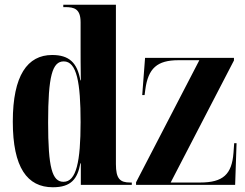

<svg xmlns="http://www.w3.org/2000/svg" viewBox="-20 -780 1032 810"><path d="M203 10C280 10 307 -25 319 -91H321V0H536V-10H529C486 -10 469 -26 469 -88V-760H247V-750H255C293 -750 320 -743 320 -686V-583C320 -544 320 -502 321 -441H319C306 -516 271 -548 200 -548C96 -548 34 -462 34 -267C34 -73 95 10 203 10ZM554 0H972L978 -176H968L965 -135C958 -45 922 -10 824 -10H700L967 -525V-536H592L580 -379H590L593 -402C605 -492 643 -526 733 -526H821L554 -11ZM248 -13C200 -13 183 -72 183 -264C183 -460 201 -521 249 -521C304 -521 320 -431 320 -265C320 -98 302 -13 248 -13Z"/></svg>

Font: Noto Serif Display ExtraCondensed ExtraBold
Style: Regular
Weight: 800
Width: 2
Designer: Monotype Design Team
Foundry: Monotype Imaging Inc.
Version: Version 2.009